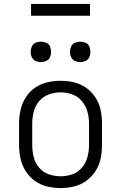

<svg xmlns="http://www.w3.org/2000/svg" viewBox="-20 -949 616 977"><path d="M288 8Q323 8 356.5 0Q390 -8 418.5 -28.5Q447 -49 466 -78.5Q485 -108 492 -142Q499 -176 499 -210V-320Q499 -355 492 -389Q485 -423 466 -452.5Q447 -482 418.5 -502Q390 -522 356.5 -530Q323 -538 288 -538Q254 -538 220 -530Q186 -522 157.5 -502Q129 -482 110.5 -452.5Q92 -423 84.5 -389Q77 -355 77 -320V-210Q77 -176 84.5 -142Q92 -108 110.5 -78.5Q129 -49 157.5 -28.5Q186 -8 220 0Q254 8 288 8ZM288 -52Q258 -52 228.5 -62Q199 -72 179 -96Q159 -120 151.5 -150Q144 -180 144 -210V-320Q144 -351 151.5 -380.5Q159 -410 179 -434Q199 -458 228.5 -468.5Q258 -479 288 -479Q319 -479 348 -468.5Q377 -458 397 -434Q417 -410 425 -380.5Q433 -351 433 -320V-210Q433 -180 425 -150Q417 -120 397 -96Q377 -72 348 -62Q319 -52 288 -52ZM388 -633Q402 -633 415.5 -639Q429 -645 434.5 -658Q440 -671 440 -685Q440 -699 434.5 -712.5Q429 -726 415.5 -731.5Q402 -737 388 -737Q374 -737 361 -731.5Q348 -726 342 -712.5Q336 -699 336 -685Q336 -671 342 -658Q348 -645 361 -639Q374 -633 388 -633ZM188 -633Q202 -633 215.5 -639Q229 -645 234.5 -658Q240 -671 240 -685Q240 -699 234.5 -712.5Q229 -726 215.5 -731.5Q202 -737 188 -737Q174 -737 161 -731.5Q148 -726 142 -712.5Q136 -699 136 -685Q136 -671 142 -658Q148 -645 161 -639Q174 -633 188 -633ZM138 -869H438V-929H138Z"/></svg>

Font: Iosevka Sparkle Light
Style: Regular
Weight: 300
Designer: Belleve Invis
Foundry: Belleve Invis
Version: Version 4.5.0; ttfautohint (v1.8.3)